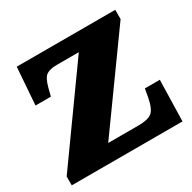

<svg xmlns="http://www.w3.org/2000/svg" viewBox="-125 -663 792 790"><g transform="rotate(-30 271.0 -268.0)"><path d="M0 0V-42L299 -460H195Q163 -460 146 -449.5Q129 -439 118 -398L108 -359H35L48 -536H516V-492L217 -76H362Q404 -76 423.5 -90Q443 -104 453 -156L460 -195H531L526 0Z"/></g></svg>

Font: Noto Serif Devanagari Black
Style: Regular
Weight: 900
Designer: Universal Thirst, Indian Type Foundry and the Monotype Design Team
Foundry: Monotype Imaging Inc.
Version: Version 2.004; ttfautohint (v1.8.4.7-5d5b)